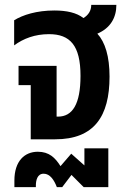

<svg xmlns="http://www.w3.org/2000/svg" viewBox="-20 -571 524 787"><path d="M106 0H206C366 0 429 -94 429 -257C429 -340 411 -398 379 -433C433 -456 457 -499 457 -551H354C354 -527 342 -509 322 -497C294 -519 253 -528 203 -528C130 -528 74 -510 38 -488V-385C76 -413 123 -431 181 -431C267 -431 310 -385 310 -260C310 -144 277 -93 218 -93H212V-301H56V-222H106ZM39 196H127V190C127 168 133 141 159 141C185 141 202 167 213 196H235L273 146L323 196H424V37H326V107L272 59L228 110C206 75 181 51 135 51C81 51 39 89 39 169Z"/></svg>

Font: Noto Sans Thai UI Cond SemBd
Style: Regular
Weight: 600
Width: 3
Designer: Monotype Design Team
Foundry: Monotype Imaging Inc.
Version: Version 2.000